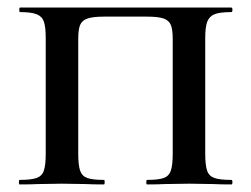

<svg xmlns="http://www.w3.org/2000/svg" viewBox="-20 -488 664 508"><path d="M32 -12Q62 -12 76.5 -17Q91 -22 96 -36.5Q101 -51 101 -81V-387Q101 -417 96 -431Q91 -445 76.5 -450.5Q62 -456 33 -456Q31 -456 31 -462Q31 -468 33 -468H592Q595 -468 595 -462Q595 -456 592 -456Q562 -456 548 -450.5Q534 -445 528.5 -431Q523 -417 523 -387V-81Q523 -51 528 -36.5Q533 -22 547.5 -17Q562 -12 592 -12Q595 -12 595 -6Q595 0 592 0Q562 0 545 -1L481 -2L415 -1Q399 0 369 0Q367 0 367 -6Q367 -12 369 -12Q399 -12 413 -17Q427 -22 432 -36.5Q437 -51 437 -81V-385Q437 -410 432 -422Q427 -434 413 -439Q399 -444 369 -444H255Q226 -444 211.5 -439Q197 -434 192 -422Q187 -410 187 -385V-81Q187 -51 192 -36.5Q197 -22 211 -17Q225 -12 255 -12Q257 -12 257 -6Q257 0 255 0Q225 0 208 -1L143 -2L81 -1Q63 0 32 0Q30 0 30 -6Q30 -12 32 -12Z"/></svg>

Font: Cormorant Unicase SemiBold
Style: Regular
Weight: 600
Designer: Christian Thalmann (Catharsis Fonts)
Foundry: Catharsis Fonts
Version: Version 4.000